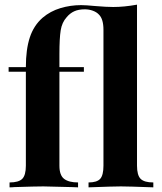

<svg xmlns="http://www.w3.org/2000/svg" viewBox="-20 -804 694 824"><path d="M568 -93Q568 -52 583.5 -36.5Q599 -21 638 -21V0Q530 -4 499 -4Q468 -4 360 0V-21Q396 -21 410 -36.5Q424 -52 424 -93V-676Q424 -722 405 -741Q395 -752 378.5 -758Q362 -764 344 -764Q317 -764 298.5 -755.5Q280 -747 266 -730Q246 -708 240.5 -674Q235 -640 235 -571V-516H340V-496H235V-93Q235 -52 255 -36.5Q275 -21 315 -21V0L289 -1Q190 -4 166 -4Q134 -4 41 -1Q34 0 21 0V-21Q60 -21 75.5 -36.5Q91 -52 91 -93V-496H17V-516H91Q91 -592 108 -643.5Q125 -695 163 -728Q196 -756 239 -769Q282 -782 328 -782Q348 -782 390 -778Q438 -774 466 -774Q513 -774 568 -784Z"/></svg>

Font: Playfair Display SC
Style: Bold
Weight: 700
Designer: Claus Eggers Sørensen
Foundry: Claus Eggers Sørensen
Version: Version 1.200; ttfautohint (v1.6)